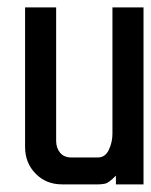

<svg xmlns="http://www.w3.org/2000/svg" viewBox="-20 -496 407 516"><path d="M365.7 -0.5H291.5V-23.9Q272 -4.4 262.7 -2.4Q253.4 -0.5 244.1 -0.5H146.5Q104 -0.5 75.7 -29.3Q47.4 -58.1 47.4 -101.1V-476.1H130.9V-117.2Q130.9 -98.6 141.4 -85.7Q151.9 -72.8 171.9 -72.8H243.2Q262.7 -72.8 272.5 -93.3Q282.2 -113.8 282.2 -136.7V-476.1H365.7Z"/></svg>

Font: Uroob
Style: Regular
Weight: 400
Designer: Hussain K H
Foundry: Swanthanthra Malayalam Computing(http://smc.org.in)
Version: Version 2.0.0+20200101